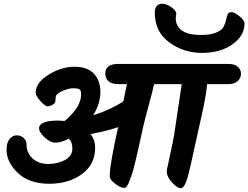

<svg xmlns="http://www.w3.org/2000/svg" viewBox="-20 -1004 1328 1027"><path d="M612 -662H1201Q1235 -662 1252 -647Q1269 -632 1269 -609.5Q1269 -587 1251.5 -570.5Q1234 -554 1201 -554H1088Q1082 -489 1058 -383Q1034 -277 1021.5 -219Q1009 -161 1002 -130.5Q995 -100 986 -64Q968 3 947 3Q929 3 900.5 -27.5Q872 -58 872 -88Q872 -97 880 -130Q910 -265 915 -306Q926 -385 952 -554H804Q800 -531 776.5 -444.5Q753 -358 746 -326.5Q739 -295 730.5 -256Q722 -217 716.5 -193Q711 -169 703 -135.5Q695 -102 688.5 -81Q682 -60 674 -40Q660 1 645 1Q625 1 596 -21Q567 -43 567 -61Q567 -125 612 -324Q553 -303 464 -287Q489 -256 489 -213Q489 -125 418.5 -73Q348 -21 242.5 -21Q137 -21 76 -78.5Q15 -136 15 -204Q15 -240 31 -260Q47 -280 69.5 -280Q92 -280 107 -265.5Q122 -251 122 -232Q122 -186 154 -156.5Q186 -127 238 -127Q290 -127 328.5 -148.5Q367 -170 367 -208Q367 -246 348 -262Q306 -241 277.5 -241Q249 -241 219 -269Q189 -297 189 -317Q189 -359 291 -359Q302 -359 326 -357Q414 -431 414 -499Q414 -519 406 -525.5Q398 -532 372 -532Q346 -532 312 -516.5Q278 -501 278 -484Q278 -454 267 -447Q246 -435 234 -435Q222 -435 196.5 -463Q171 -491 171 -509Q171 -562 240 -604.5Q309 -647 378 -647Q447 -647 482 -610Q517 -573 517 -511.5Q517 -450 478 -387Q574 -418 640 -462Q652 -524 659 -554H612Q578 -554 560.5 -569.5Q543 -585 543 -610Q543 -662 612 -662ZM923 -931 920 -909Q920 -817 1055 -817Q1105 -817 1135.5 -829.5Q1166 -842 1175.5 -860Q1185 -878 1189 -896Q1193 -914 1197.5 -926.5Q1202 -939 1218 -939Q1234 -939 1261 -917Q1288 -895 1288 -878Q1288 -813 1223.5 -767Q1159 -721 1060.5 -721Q962 -721 885 -777.5Q808 -834 808 -936Q808 -984 850 -984Q870 -984 896.5 -965.5Q923 -947 923 -931Z"/></svg>

Font: Kalam
Style: Bold
Weight: 700
Version: Version 2.001;PS 1.0;hotconv 1.0.79;makeotf.lib2.5.61930; tt